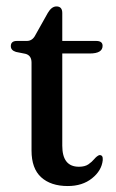

<svg xmlns="http://www.w3.org/2000/svg" viewBox="-20 -584 369 612"><path d="M61 -412.5 31 -418.5Q14.5 -423.5 14.5 -437Q14.5 -453.5 34 -453.5H65.5Q84 -453.5 93.5 -473.5L132.5 -543Q144.5 -563.5 160 -563.5Q178.5 -563.5 178.5 -542.5V-453.5H286.5Q307 -453.5 307 -438Q307 -413.5 266 -413.5H178.5V-119.5Q178.5 -52.5 231.5 -52.5Q250.5 -52.5 261.8 -60.2Q273 -68 280.5 -77Q288 -86 296 -89.5Q309 -91 307.5 -73.5Q304 -40 273.2 -15.5Q242.5 9 196 9Q142 9 111.2 -19Q80.5 -47 80.5 -104V-384.5Q80.5 -407.5 61 -412.5Z"/></svg>

Font: Fraunces 72pt S050
Style: Regular
Weight: 400
Version: Version 1.000; ttfautohint (v1.8.3)